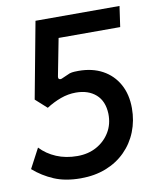

<svg xmlns="http://www.w3.org/2000/svg" viewBox="-81 -763 681 835"><g transform="rotate(-10 259.5 -345.5)"><path d="M209 9Q141 9 91.5 -12Q42 -33 2 -68L48 -155Q77 -124 118.5 -106.5Q160 -89 211 -89Q259 -89 296 -109.5Q333 -130 354.5 -165.5Q376 -201 375 -247Q373 -303 339.5 -332.5Q306 -362 251 -362Q217 -362 184 -350Q151 -338 120 -318L70 -363L133 -700H504L491 -609H219L187 -444Q186 -435 190.5 -432.5Q195 -430 201 -432L240 -449Q250 -452 261 -452.5Q272 -453 279 -453Q340 -453 385 -428.5Q430 -404 455 -359Q480 -314 480 -253Q480 -198 461 -150Q442 -102 406 -66Q370 -30 320 -10.5Q270 9 209 9Z"/></g></svg>

Font: Finlandica Medium
Style: Italic
Weight: 500
Italic angle: -8°
Designer: Niklas Ekholm, Juho Hiilivirta, Jaakko Suomalainen
Foundry: Helsinki Type Studio
Version: Version 1.063